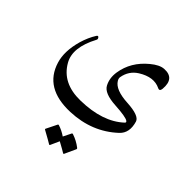

<svg xmlns="http://www.w3.org/2000/svg" viewBox="-211 -575 1188 1188"><g transform="rotate(45 382.5 18.5)"><path d="M620.6 -288.1Q554.7 -320.3 471.7 -268.6Q417.5 -234.4 406.2 -169.4Q404.3 -156.7 412.6 -143.1Q441.9 -94.7 550 -88.9Q658.2 -83 669.9 -44.4Q693.4 34.2 646.5 78.1Q522.9 193.8 340.8 200.7Q122.6 209 70.8 38.6Q46.9 -39.1 76.7 -144.5Q93.3 -201.2 121.6 -246.1Q129.4 -257.8 137 -248Q144.5 -238.3 139.6 -230Q65.4 -90.8 115.2 -3.9Q179.7 109.4 335 106.4Q524.9 103 625.5 9.3Q633.8 1.5 624.5 -5.4Q606 -19.5 507.3 -25.4Q408.7 -31.2 385.5 -75Q362.3 -118.7 370.6 -173.8Q387.2 -282.2 479 -357.4Q525.4 -396 562.5 -398.4Q651.9 -404.3 643.1 -304.7Q640.6 -278.3 620.6 -288.1ZM441.4 288.1Q443.4 284.2 449.2 286.1Q491.2 299.8 527.3 327.6Q532.7 331.5 530.8 336.4L496.1 412.1Q494.1 416.5 485.8 410.6Q478.5 405.3 422.9 375L396 434.6Q394 439 385.7 433.1Q377.4 427.2 308.1 389.2Q303.7 386.7 305.2 383.3L341.3 310.5Q343.3 306.6 349.1 308.6Q383.8 319.8 415 341.3Z"/></g></svg>

Font: Amiri
Style: Slanted
Weight: 400
Italic angle: 9°
Designer: Khaled Hosny
Version: Version 000.107